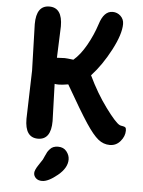

<svg xmlns="http://www.w3.org/2000/svg" viewBox="-64 -810 830 1113"><g transform="rotate(5 350.5 -254.0)"><path d="M366 115Q366 164 312.5 208Q259 252 223 252Q200 252 187 239.5Q174 227 174 210Q174 193 194.5 162.5Q215 132 217.5 127.5Q220 123 227 106.5Q234 90 238.5 82.5Q243 75 252 65Q268 46 299.5 46Q331 46 348.5 68Q366 90 366 115ZM254 -650Q254 -635 247 -467Q281 -469 292 -469Q303 -469 343 -464Q382 -497 416 -557Q450 -617 471 -682Q495 -760 546 -760Q573 -760 592.5 -741.5Q612 -723 612 -695Q612 -636 563 -542.5Q514 -449 453 -383Q501 -282 560 -202Q619 -122 643 -110Q649 -107 660.5 -105.5Q672 -104 677 -99.5Q682 -95 682 -81Q682 -48 657.5 -19Q633 10 596 10Q559 10 528.5 -14.5Q498 -39 455.5 -103Q413 -167 326 -319Q290 -313 272.5 -313Q255 -313 247 -315L254 -99Q254 10 178 10Q102 10 102 -99L110 -380L102 -650Q102 -759 178 -759Q254 -759 254 -650Z"/></g></svg>

Font: Delius Unicase
Style: Bold
Weight: 700
Designer: Natalia Raices
Foundry: Natalia Raices
Version: Version 1.001